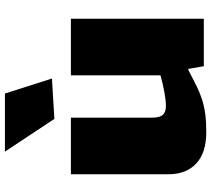

<svg xmlns="http://www.w3.org/2000/svg" viewBox="-59 -789 858 780"><g transform="rotate(-90 370.0 -399.0)"><path d="M223 10Q139 10 95.5 -31Q52 -72 52 -144V-540H282V-210Q282 -180 293 -167Q304 -154 330 -154Q353 -154 387.5 -160.5Q422 -167 454 -176V-540H684V0H491L480 -63H476Q438 -43 409.5 -29Q381 -15 353.5 -6.5Q326 2 295.5 6Q265 10 223 10ZM277 -607 144 -808H380L441 -617Z"/></g></svg>

Font: Encode Sans Wide
Style: Black
Weight: 900
Designer: Pablo Impallari, Andres Torresi
Foundry: Pablo Impallari, Andres Torresi
Version: Version 1.000; ttfautohint (v1.00) -l 8 -r 50 -G 200 -x 14 -